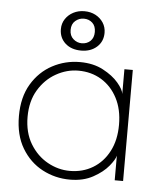

<svg xmlns="http://www.w3.org/2000/svg" viewBox="-48 -652 600 707"><g transform="rotate(5 252.0 -299.0)"><path d="M401 0V-91Q398 -77 377.8 -52.2Q357.5 -27.5 321.5 -7.8Q285.5 12 236 12Q181.5 12 134.2 -13Q87 -38 58 -86.5Q29 -135 29 -205Q29 -275 58 -323.5Q87 -372 134.2 -397.2Q181.5 -422.5 236 -422.5Q285.5 -422.5 321.8 -403.2Q358 -384 378.8 -359.5Q399.5 -335 401 -319V-410.5H432V0ZM61 -205Q61 -147 86 -105.5Q111 -64 150.5 -42Q190 -20 233 -20Q280.5 -20 318 -42.5Q355.5 -65 377.2 -106.5Q399 -148 399 -205Q399 -262 377.2 -303.5Q355.5 -345 318 -367.8Q280.5 -390.5 233 -390.5Q190 -390.5 150.5 -368.2Q111 -346 86 -304.5Q61 -263 61 -205ZM236 -465Q199.5 -465 177.2 -485.2Q155 -505.5 155 -537.5Q155 -558.5 166 -575Q177 -591.5 195.2 -601Q213.5 -610.5 236 -610.5Q259 -610.5 277 -601Q295 -591.5 305.8 -575Q316.5 -558.5 316.5 -537.5Q316.5 -505.5 294 -485.2Q271.5 -465 236 -465ZM236 -492Q255 -492 267.8 -504Q280.5 -516 280.5 -537.5Q280.5 -559.5 267.8 -571.2Q255 -583 236 -583Q218.5 -583 204.8 -571.2Q191 -559.5 191 -537.5Q191 -516 204.8 -504Q218.5 -492 236 -492Z"/></g></svg>

Font: League Spartan Thin
Style: Regular
Weight: 100
Foundry: The League of Moveable Type
Version: Version 2.002